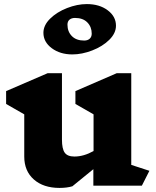

<svg xmlns="http://www.w3.org/2000/svg" viewBox="-20 -911 764 942"><path d="M676 0H438V-81L335 3Q308 11 272 11Q193 11 146 -30.5Q99 -72 99 -143V-350L10 -401V-464L214 -552H284V-226Q284 -181 297.5 -162Q311 -143 345 -143Q391 -143 439 -170V-350L350 -401V-464L553 -552H624V-102L713 -73ZM549 -785Q549 -748 516 -715.5Q483 -683 432.5 -663.5Q382 -644 335 -644Q275 -644 234 -674.5Q193 -705 193 -750Q193 -787 226 -819.5Q259 -852 309 -871.5Q359 -891 406 -891Q468 -891 508.5 -860.5Q549 -830 549 -785ZM311 -790Q311 -756 332.5 -734Q354 -712 393 -712Q410 -712 420 -721Q430 -730 430 -746Q430 -779 408.5 -801Q387 -823 348 -823Q331 -823 321 -814.5Q311 -806 311 -790Z"/></svg>

Font: Inknut Antiqua ExtraBold
Style: Regular
Weight: 800
Designer: Claus Eggers Sørensen
Foundry: Claus Eggers Sørensen
Version: Version 1.003; ttfautohint (v1.8.2) -l 8 -r 50 -G 200 -x 14 